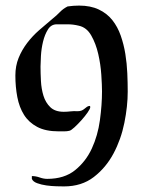

<svg xmlns="http://www.w3.org/2000/svg" viewBox="-20 -665 512 687"><path d="M222 -642Q243 -645 263 -645Q304 -645 333.5 -631Q363 -617 382 -593Q401 -569 412 -537.5Q423 -506 428.5 -472Q434 -438 435.5 -403Q437 -368 437 -337Q437 -285 425 -225.5Q413 -166 386 -115.5Q359 -65 315.5 -31.5Q272 2 209 2Q199 2 181.5 1.5Q164 1 146 -1.5Q128 -4 113 -9.5Q98 -15 94 -25V-35Q108 -35 122 -30Q136 -25 149 -25Q210 -25 248.5 -56Q287 -87 308.5 -133.5Q330 -180 337.5 -235Q345 -290 345 -338Q345 -360 342.5 -397.5Q340 -435 331.5 -472Q323 -509 306.5 -538Q290 -567 262 -573Q242 -578 222.5 -578Q203 -578 183 -578Q163 -578 151.5 -559.5Q140 -541 134 -516Q128 -491 126.5 -465.5Q125 -440 125 -427Q125 -403 126.5 -375Q128 -347 135.5 -322.5Q143 -298 160 -281.5Q177 -265 208 -265Q220 -265 232.5 -266.5Q245 -268 257 -267Q266 -267 272 -269.5Q278 -272 282.5 -276Q287 -280 291.5 -283Q296 -286 302 -286L303 -282Q303 -276 293.5 -262.5Q284 -249 271.5 -235Q259 -221 246.5 -209.5Q234 -198 228 -197Q220 -195 209 -195Q198 -195 190 -195Q143 -195 113 -211Q83 -227 66 -254Q49 -281 42 -317.5Q35 -354 35 -395Q35 -429 46.5 -457.5Q58 -486 77 -511Q96 -536 120 -557Q144 -578 168 -598Q182 -609 194 -621.5Q206 -634 222 -642Z"/></svg>

Font: Augsburger Schrift CAT
Style: Regular
Weight: 400
Designer: Peter Wiegel nach Roos&Junge Offenbach
Foundry: CAT-Fonts, Peter Wiegel
Version: Version 1.000